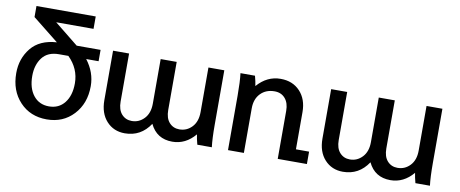

<svg xmlns="http://www.w3.org/2000/svg" viewBox="-64 -975 2996 1251"><g transform="rotate(10 1434.5 -349.5)"><path d="M91 -635V-708H483V-626H236L394 -499H552V-424H470Q530 -346 530 -255Q530 -140 461 -66Q392 8 284 8Q175 8 106 -65.5Q37 -139 37 -255Q37 -351 93.5 -421Q150 -491 263 -498ZM143 -255Q143 -174 181 -126Q219 -78 284 -78Q349 -78 387 -126Q425 -174 425 -255Q425 -352 352 -424H290Q216 -424 179.5 -376Q143 -328 143 -255Z M1280 0Q1270 -37 1266 -66Q1203 9 1115 9Q1012 9 968 -83Q907 9 801 9Q727 9 680 -42.5Q633 -94 633 -181V-508H739V-190Q739 -136 765 -107Q791 -78 832 -78Q880 -78 914 -114Q948 -150 948 -213V-508H1054V-190Q1054 -136 1080 -107Q1106 -78 1147 -78Q1196 -78 1230 -114Q1264 -150 1264 -213V-508H1369V-148Q1369 -55 1376 0Z M1572 -508Q1582 -471 1586 -442Q1651 -517 1741 -517Q1821 -517 1869.5 -465Q1918 -413 1918 -328V-82H2005V0H1812V-318Q1812 -370 1786 -400Q1760 -430 1716 -430Q1659 -430 1623.5 -393.5Q1588 -357 1588 -295V0H1483V-360Q1483 -453 1476 -508Z M2723 0Q2713 -37 2709 -66Q2646 9 2558 9Q2455 9 2411 -83Q2350 9 2244 9Q2170 9 2123 -42.5Q2076 -94 2076 -181V-508H2182V-190Q2182 -136 2208 -107Q2234 -78 2275 -78Q2323 -78 2357 -114Q2391 -150 2391 -213V-508H2497V-190Q2497 -136 2523 -107Q2549 -78 2590 -78Q2639 -78 2673 -114Q2707 -150 2707 -213V-508H2812V-148Q2812 -55 2819 0Z"/></g></svg>

Font: LT Superior Semi-bold
Style: Regular
Weight: 600
Designer: Daniel Lyons
Foundry: LyonsType
Version: Version 1.0